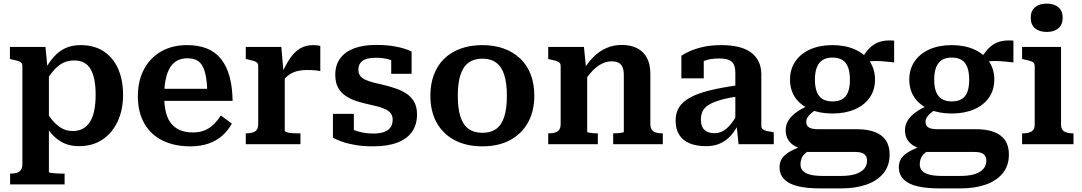

<svg xmlns="http://www.w3.org/2000/svg" viewBox="-20 -799 5995 1064"><path d="M338 223H36V163H39Q59 163 73.5 158.5Q88 154 96 142.5Q104 131 104 111V-433Q104 -445 97.5 -451.5Q91 -458 77.5 -462Q64 -466 44 -470L35 -472V-539H232L245 -403L251 -399V154Q251 157 262 159Q273 161 289.5 162Q306 163 321 163H338ZM417 11Q373 11 338 -4Q303 -19 275 -48Q247 -77 225 -118L227 -195Q250 -156 273.5 -129Q297 -102 323.5 -87.5Q350 -73 383 -73Q416 -73 439.5 -86Q463 -99 479 -124.5Q495 -150 502.5 -187.5Q510 -225 510 -274Q510 -321 503 -356.5Q496 -392 482 -416Q468 -440 445.5 -452Q423 -464 391 -464Q357 -464 329.5 -450.5Q302 -437 277 -408Q252 -379 226 -335L225 -406Q250 -452 278.5 -484Q307 -516 343 -532.5Q379 -549 427 -549Q502 -549 554.5 -514.5Q607 -480 634.5 -418Q662 -356 662 -274Q662 -191 632.5 -127Q603 -63 548.5 -26Q494 11 417 11Z M890 -265Q890 -211 900.5 -172.5Q911 -134 932 -110.5Q953 -87 982.5 -76Q1012 -65 1049 -65Q1089 -65 1117.5 -78Q1146 -91 1167 -112.5Q1188 -134 1204 -159L1265 -114Q1244 -76 1212 -47.5Q1180 -19 1135.5 -3.5Q1091 12 1034 12Q947 12 881.5 -20Q816 -52 780 -114.5Q744 -177 744 -266Q744 -351 778 -415Q812 -479 873.5 -514Q935 -549 1016 -549Q1080 -549 1127 -530Q1174 -511 1205 -472Q1236 -433 1252 -375Q1268 -317 1269 -240H855V-307H1153L1129 -281Q1128 -337 1121 -375Q1114 -413 1101 -435Q1088 -457 1067.5 -466.5Q1047 -476 1017 -476Q988 -476 964.5 -464.5Q941 -453 924.5 -428Q908 -403 899 -363Q890 -323 890 -265Z M1755 -544V-405Q1748 -407 1735.5 -408.5Q1723 -410 1709.5 -410.5Q1696 -411 1683 -411Q1659 -411 1639 -407.5Q1619 -404 1601.5 -396Q1584 -388 1569 -374.5Q1554 -361 1539 -342L1537 -382Q1561 -436 1585.5 -473Q1610 -510 1641.5 -529.5Q1673 -549 1716 -549Q1729 -549 1740 -547.5Q1751 -546 1755 -544ZM1342 0V-60H1345Q1375 -60 1393 -70.5Q1411 -81 1411 -112V-433Q1411 -445 1404.5 -451.5Q1398 -458 1384.5 -462Q1371 -466 1351 -470L1342 -472V-539H1539L1552 -390L1558 -394V-77Q1558 -70 1570 -66Q1582 -62 1598.5 -61Q1615 -60 1630 -60H1645V0Z M2156 -136Q2156 -158 2145 -171.5Q2134 -185 2115 -194Q2096 -203 2072.5 -209Q2049 -215 2022 -221Q1989 -228 1956.5 -238.5Q1924 -249 1897 -266.5Q1870 -284 1854 -312.5Q1838 -341 1838 -385Q1838 -439 1865.5 -476Q1893 -513 1943.5 -531.5Q1994 -550 2063 -550Q2118 -550 2158.5 -543.5Q2199 -537 2225 -528Q2251 -519 2261 -513V-390H2148V-489Q2161 -490 2169 -486.5Q2177 -483 2180.5 -476.5Q2184 -470 2184.5 -462Q2185 -454 2183 -445Q2171 -456 2153 -463.5Q2135 -471 2113 -475Q2091 -479 2063 -479Q2013 -479 1989.5 -462Q1966 -445 1966 -413Q1966 -392 1976.5 -378.5Q1987 -365 2006 -356.5Q2025 -348 2050 -341.5Q2075 -335 2103 -329Q2136 -321 2169.5 -310Q2203 -299 2230.5 -281.5Q2258 -264 2274.5 -235.5Q2291 -207 2291 -165Q2291 -109 2264 -69.5Q2237 -30 2182.5 -9Q2128 12 2047 12Q1993 12 1949.5 4.5Q1906 -3 1875 -14Q1844 -25 1825 -36V-168H1941V-37Q1924 -44 1914 -53Q1904 -62 1900.5 -71Q1897 -80 1898.5 -87.5Q1900 -95 1906 -98Q1920 -87 1941 -78.5Q1962 -70 1989 -64.5Q2016 -59 2048 -59Q2084 -59 2108 -67.5Q2132 -76 2144 -93Q2156 -110 2156 -136Z M2941 -269Q2941 -183 2906 -120Q2871 -57 2806.5 -22.5Q2742 12 2653 12Q2564 12 2499 -22.5Q2434 -57 2399.5 -120Q2365 -183 2365 -269Q2365 -333 2384.5 -385Q2404 -437 2441.5 -473.5Q2479 -510 2532.5 -529.5Q2586 -549 2653 -549Q2720 -549 2773 -529.5Q2826 -510 2864 -473.5Q2902 -437 2921.5 -385Q2941 -333 2941 -269ZM2517 -269Q2517 -198 2531.5 -152.5Q2546 -107 2576.5 -85Q2607 -63 2653 -63Q2700 -63 2730 -85Q2760 -107 2774.5 -152.5Q2789 -198 2789 -269Q2789 -338 2774.5 -383.5Q2760 -429 2730 -451.5Q2700 -474 2653 -474Q2607 -474 2576.5 -451.5Q2546 -429 2531.5 -383.5Q2517 -338 2517 -269Z M3018 0V-60H3021Q3041 -60 3056 -64.5Q3071 -69 3079 -80.5Q3087 -92 3087 -112V-433Q3087 -445 3080.5 -451.5Q3074 -458 3060.5 -462Q3047 -466 3027 -470L3018 -472V-539H3216L3228 -420L3234 -416V-69Q3234 -66 3243.5 -64Q3253 -62 3266 -61Q3279 -60 3289 -60H3293V0ZM3653 0H3378V-60H3381Q3392 -60 3405.5 -61Q3419 -62 3428 -64Q3437 -66 3437 -69V-382Q3437 -408 3430.5 -425Q3424 -442 3409 -450.5Q3394 -459 3369 -459Q3342 -459 3315.5 -446Q3289 -433 3263.5 -406.5Q3238 -380 3212 -340L3213 -410Q3238 -453 3270 -484.5Q3302 -516 3341 -533Q3380 -550 3425 -550Q3475 -550 3510.5 -532Q3546 -514 3565 -478.5Q3584 -443 3584 -390V-112Q3584 -92 3592 -80.5Q3600 -69 3615 -64.5Q3630 -60 3650 -60H3653Z M4071 -327V-265Q4021 -258 3985 -248.5Q3949 -239 3925 -227.5Q3901 -216 3888 -202.5Q3875 -189 3869.5 -172.5Q3864 -156 3864 -137Q3864 -110 3873 -93.5Q3882 -77 3899 -69Q3916 -61 3940 -61Q3965 -61 3986.5 -73Q4008 -85 4028.5 -109.5Q4049 -134 4070 -172L4075 -117Q4055 -75 4029 -46.5Q4003 -18 3969.5 -3.5Q3936 11 3893 11Q3840 11 3802 -4.5Q3764 -20 3744 -52Q3724 -84 3724 -131Q3724 -173 3743 -204Q3762 -235 3803.5 -258Q3845 -281 3911 -297.5Q3977 -314 4071 -327ZM4073 0 4061 -112 4055 -113V-394Q4055 -423 4047 -440.5Q4039 -458 4019.5 -466.5Q4000 -475 3965 -475Q3914 -475 3881 -461Q3848 -447 3834 -431Q3829 -437 3830 -445.5Q3831 -454 3837 -461.5Q3843 -469 3854 -474.5Q3865 -480 3880 -481V-365H3756V-490Q3771 -501 3800.5 -514.5Q3830 -528 3874.5 -538.5Q3919 -549 3977 -549Q4027 -549 4068 -540Q4109 -531 4138 -511Q4167 -491 4183 -460Q4199 -429 4199 -386V-101Q4199 -90 4206.5 -83.5Q4214 -77 4228 -73.5Q4242 -70 4262 -67L4268 -65V0Z M4935 -453Q4893 -458 4862 -460Q4831 -462 4807.5 -460Q4784 -458 4765 -452L4746 -450Q4760 -484 4778 -508.5Q4796 -533 4818.5 -549Q4841 -565 4869.5 -571Q4898 -577 4935 -574ZM4593 -170Q4522 -170 4469 -193Q4416 -216 4387 -258Q4358 -300 4358 -358Q4358 -416 4387.5 -459Q4417 -502 4470 -525.5Q4523 -549 4593 -549Q4663 -549 4716.5 -525.5Q4770 -502 4799.5 -459Q4829 -416 4829 -358Q4829 -300 4799.5 -258Q4770 -216 4717 -193Q4664 -170 4593 -170ZM4593 -237Q4626 -237 4647.5 -249.5Q4669 -262 4679.5 -289Q4690 -316 4690 -357Q4690 -399 4679.5 -426.5Q4669 -454 4647.5 -467Q4626 -480 4593 -480Q4561 -480 4539.5 -467Q4518 -454 4507 -426.5Q4496 -399 4496 -357Q4496 -316 4507 -289Q4518 -262 4539.5 -249.5Q4561 -237 4593 -237ZM4522 245Q4454 245 4404 233.5Q4354 222 4327 195.5Q4300 169 4300 128Q4300 98 4315 77Q4330 56 4361.5 38.5Q4393 21 4444 5L4476 26Q4453 40 4439.5 53.5Q4426 67 4421 81.5Q4416 96 4416 112Q4416 133 4428.5 147Q4441 161 4468.5 168.5Q4496 176 4542 176H4639Q4688 176 4720 166Q4752 156 4768.5 137Q4785 118 4785 91Q4785 68 4770 55.5Q4755 43 4718 43H4449L4453 35Q4414 26 4387 11.5Q4360 -3 4347 -25.5Q4334 -48 4334 -77Q4334 -108 4350.5 -133.5Q4367 -159 4397.5 -180Q4428 -201 4471 -218L4511 -197Q4490 -184 4476 -172Q4462 -160 4455 -148.5Q4448 -137 4448 -123Q4448 -102 4464 -92.5Q4480 -83 4514 -83H4727Q4786 -83 4826.5 -68Q4867 -53 4888.5 -22Q4910 9 4910 57Q4910 120 4875 162Q4840 204 4780 224.5Q4720 245 4644 245Z M5596 -453Q5554 -458 5523 -460Q5492 -462 5468.5 -460Q5445 -458 5426 -452L5407 -450Q5421 -484 5439 -508.5Q5457 -533 5479.5 -549Q5502 -565 5530.5 -571Q5559 -577 5596 -574ZM5254 -170Q5183 -170 5130 -193Q5077 -216 5048 -258Q5019 -300 5019 -358Q5019 -416 5048.5 -459Q5078 -502 5131 -525.5Q5184 -549 5254 -549Q5324 -549 5377.5 -525.5Q5431 -502 5460.5 -459Q5490 -416 5490 -358Q5490 -300 5460.5 -258Q5431 -216 5378 -193Q5325 -170 5254 -170ZM5254 -237Q5287 -237 5308.5 -249.5Q5330 -262 5340.5 -289Q5351 -316 5351 -357Q5351 -399 5340.5 -426.5Q5330 -454 5308.5 -467Q5287 -480 5254 -480Q5222 -480 5200.5 -467Q5179 -454 5168 -426.5Q5157 -399 5157 -357Q5157 -316 5168 -289Q5179 -262 5200.5 -249.5Q5222 -237 5254 -237ZM5183 245Q5115 245 5065 233.5Q5015 222 4988 195.5Q4961 169 4961 128Q4961 98 4976 77Q4991 56 5022.5 38.5Q5054 21 5105 5L5137 26Q5114 40 5100.5 53.5Q5087 67 5082 81.5Q5077 96 5077 112Q5077 133 5089.5 147Q5102 161 5129.5 168.5Q5157 176 5203 176H5300Q5349 176 5381 166Q5413 156 5429.5 137Q5446 118 5446 91Q5446 68 5431 55.5Q5416 43 5379 43H5110L5114 35Q5075 26 5048 11.5Q5021 -3 5008 -25.5Q4995 -48 4995 -77Q4995 -108 5011.5 -133.5Q5028 -159 5058.5 -180Q5089 -201 5132 -218L5172 -197Q5151 -184 5137 -172Q5123 -160 5116 -148.5Q5109 -137 5109 -123Q5109 -102 5125 -92.5Q5141 -83 5175 -83H5388Q5447 -83 5487.5 -68Q5528 -53 5549.5 -22Q5571 9 5571 57Q5571 120 5536 162Q5501 204 5441 224.5Q5381 245 5305 245Z M5781 -622Q5740 -622 5716 -642Q5692 -662 5692 -701Q5692 -739 5716 -759Q5740 -779 5781 -779Q5821 -779 5845 -759Q5869 -739 5869 -701Q5869 -662 5845 -642Q5821 -622 5781 -622ZM5860 -539V-109Q5860 -80 5878 -70Q5896 -60 5927 -60H5929V0H5644V-60H5647Q5678 -60 5696 -70Q5714 -80 5714 -109V-433Q5714 -451 5699 -457.5Q5684 -464 5653 -470L5644 -472V-539Z"/></svg>

Font: Roboto Serif 20pt SemiBold
Style: Regular
Weight: 600
Version: Version 1.008